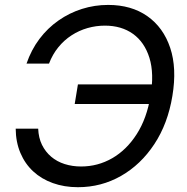

<svg xmlns="http://www.w3.org/2000/svg" viewBox="-20 -758 768 788"><path d="M299.8 10.3Q243.7 10.3 196.8 -6.6Q149.9 -23.4 116.2 -54.7Q82.5 -85.9 63.7 -130.4Q44.9 -174.8 44.4 -230H136.7Q138.2 -192.4 152.3 -163.6Q166.5 -134.8 190.2 -114.7Q213.9 -94.7 245.4 -84.7Q276.9 -74.7 313 -74.7Q381.3 -74.7 440.4 -108.6Q499.5 -142.6 541 -207.3Q582.5 -272 597.7 -363.8Q613.3 -456.1 593.3 -520.5Q573.2 -585 525.9 -618.9Q478.5 -652.8 410.6 -652.8Q374 -652.8 339.1 -642.8Q304.2 -632.8 273.7 -613Q243.2 -593.3 219.5 -564.2Q195.8 -535.2 181.2 -497.1H88.9Q108.4 -553.7 141.8 -598.1Q175.3 -642.6 220 -673.8Q264.6 -705.1 316.4 -721.4Q368.2 -737.8 423.8 -737.8Q519 -737.8 584.7 -691.7Q650.4 -645.5 678.5 -561.8Q706.5 -478 687.5 -364.3Q668.9 -250.5 613.3 -166.3Q557.6 -82 476.6 -35.9Q395.5 10.3 299.8 10.3ZM286.6 -331.1 299.8 -411.6H636.7L623.5 -331.1Z"/></svg>

Font: Inter 18pt
Style: Italic
Weight: 400
Italic angle: -9.3988°
Designer: Rasmus Andersson
Foundry: rsms
Version: Version 4.001;git-66647c0bb